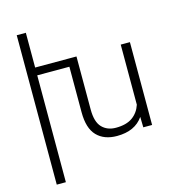

<svg xmlns="http://www.w3.org/2000/svg" viewBox="-134 -865 1093 1183"><g transform="rotate(-15 412.5 -273.5)"><path d="M743.7 -528.3V0H687.5L686 -66.9Q633.3 9.8 518.1 9.8Q436.5 9.8 390.4 -37.8Q344.2 -85.4 344.2 -188V-478.5H139.2V203.1H81.1V-750H139.2V-528.3H402.8V-189.5Q402.8 -110.4 436.3 -75.7Q469.7 -41 524.9 -41Q591.3 -41 630.4 -68.8Q669.4 -96.7 685.1 -145V-528.3Z"/></g></svg>

Font: Mardoto Light
Style: Regular
Weight: 400
Designer: Christian Robertson, Vahan Hovhannisyan
Foundry: Google
Version: Version 1.000